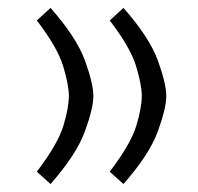

<svg xmlns="http://www.w3.org/2000/svg" viewBox="-20 -458 502 486"><path d="M216.3 -214.8Q216.3 -184.1 194.8 -125.2Q173.3 -66.4 107.9 7.8L73.2 -23.4Q127 -94.2 140.6 -140.1Q154.3 -186 154.3 -215.3Q154.3 -242.2 140.1 -289.8Q126 -337.4 73.2 -406.2L107.9 -438Q173.8 -363.3 195.1 -304.7Q216.3 -246.1 216.3 -214.8ZM400.9 -214.8Q400.9 -184.1 379.4 -125.2Q357.9 -66.4 292.5 7.8L257.8 -23.4Q311.5 -94.2 325.2 -140.1Q338.9 -186 338.9 -215.3Q338.9 -242.2 324.7 -289.8Q310.5 -337.4 257.8 -406.2L292.5 -438Q358.4 -363.3 379.6 -304.7Q400.9 -246.1 400.9 -214.8Z"/></svg>

Font: Vazir Light WOL-UI
Style: Light-WOL-UI
Weight: 300
Designer: Saber Rastikerdar
Foundry: Saber Rastikerdar
Version: Version 30.1.0